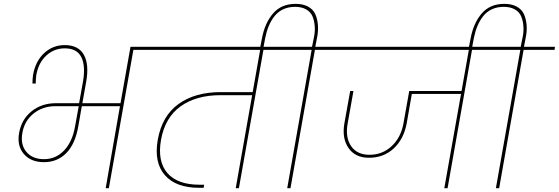

<svg xmlns="http://www.w3.org/2000/svg" viewBox="-20 -985 2925 1005"><path d="M210 -151.9Q272 -151.9 315.4 -197.3Q358.9 -242.7 373 -324.2L392.1 -429.2H270Q204.1 -429.2 156.2 -391.1Q108.4 -353 97.2 -290Q85.9 -228.5 117.9 -190.2Q149.9 -151.9 210 -151.9ZM210 -136.2Q141.6 -136.2 104.7 -179.2Q67.9 -222.2 80.1 -290Q92.8 -360.4 145.5 -402.6Q198.2 -444.8 272 -444.8H394L414.1 -556.2Q428.7 -639.6 405.8 -685.8Q382.8 -731.9 318.8 -731.9Q263.7 -731.9 222.7 -694.6Q181.6 -657.2 169.9 -591.8Q167 -570.3 167 -547.9H149.9Q149.9 -570.3 152.8 -591.8Q165.5 -664.6 210.9 -706.8Q256.3 -749 318.8 -749Q390.1 -749 418.7 -698.7Q447.3 -648.4 431.2 -557.1L411.1 -444.8H610.8L663.1 -740.2H841.8L839.8 -724.1H678.2L549.8 0H533.2L607.9 -429.2H408.2L390.1 -325.2Q374 -231.4 327.1 -183.8Q280.3 -136.2 210 -136.2Z M768.6 -724.1 771.5 -740.2H1522.5L1519.5 -724.1H1358.9L1230.5 0H1213.9L1299.8 -486.8H1133.8Q1007.3 -486.8 925.5 -428.5Q843.8 -370.1 822.8 -252.9Q803.2 -140.6 856 -79.3Q908.7 -18.1 1024.9 -18.1H1048.8L1045.9 -2H1021.5Q900.9 -2 843 -68.1Q785.2 -134.3 805.7 -252.9Q828.1 -378.9 914.8 -440.9Q1001.5 -502.9 1135.7 -502.9H1302.7L1341.8 -724.1Z M1341.3 -733.9 1351.6 -786.1Q1366.7 -865.7 1409.9 -915.3Q1453.1 -964.8 1527.3 -964.8Q1565.9 -964.8 1592 -950.7Q1618.2 -936.5 1629.6 -912.4Q1641.1 -888.2 1644 -855.5Q1647 -822.8 1639.2 -786.1L1630.4 -740.2H1792.5L1790.5 -724.1H1628.4L1500.5 0H1483.4L1611.3 -724.1H1449.2L1451.2 -740.2H1613.3L1622.6 -786.1Q1629.9 -818.4 1627.4 -847.9Q1625 -877.4 1615.5 -899.9Q1606 -922.4 1582.5 -935.8Q1559.1 -949.2 1524.4 -949.2Q1489.7 -949.2 1462.2 -936.3Q1434.6 -923.3 1416.3 -899.7Q1397.9 -876 1386.5 -848.1Q1375 -820.3 1368.2 -786.1L1358.4 -733.9Z M1718.8 -724.1 1721.7 -740.2H2614.7L2611.8 -724.1H2450.7L2322.8 0H2305.7L2393.1 -493.2H2135.7L2108.9 -339.8Q2094.2 -258.3 2041.3 -208.5Q1988.3 -158.7 1909.7 -159.2Q1838.9 -159.7 1804 -210.7Q1769 -261.7 1782.7 -339.8L1813 -508.8H1830.1L1799.8 -338.9Q1786.6 -266.1 1817.6 -220.5Q1848.6 -174.8 1914.1 -174.8Q1981.9 -174.8 2030.3 -220.2Q2078.6 -265.6 2091.8 -338.9L2122.1 -508.8H2396L2434.1 -724.1Z M2433.6 -733.9 2443.8 -786.1Q2459 -865.7 2502.2 -915.3Q2545.4 -964.8 2619.6 -964.8Q2658.2 -964.8 2684.3 -950.7Q2710.4 -936.5 2721.9 -912.4Q2733.4 -888.2 2736.3 -855.5Q2739.3 -822.8 2731.4 -786.1L2722.7 -740.2H2884.8L2882.8 -724.1H2720.7L2592.8 0H2575.7L2703.6 -724.1H2541.5L2543.5 -740.2H2705.6L2714.8 -786.1Q2722.2 -818.4 2719.7 -847.9Q2717.3 -877.4 2707.8 -899.9Q2698.2 -922.4 2674.8 -935.8Q2651.4 -949.2 2616.7 -949.2Q2582 -949.2 2554.4 -936.3Q2526.9 -923.3 2508.5 -899.7Q2490.2 -876 2478.8 -848.1Q2467.3 -820.3 2460.4 -786.1L2450.7 -733.9Z"/></svg>

Font: SVN-Poppins Thin
Style: Italic
Weight: 100
Italic angle: -10°
Designer: Ninad Kale (Devanagari), Jonny Pinhorn (Latin)
Foundry: Indian Type Foundry
Version: Version 3.002 2017